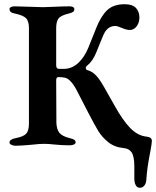

<svg xmlns="http://www.w3.org/2000/svg" viewBox="-20 -684 739 909"><path d="M616 162V105Q616 57 603.5 38Q591 19 565 17Q522 13 492.5 -11Q463 -35 445.5 -63.5Q428 -92 396 -154L344 -255Q316 -309 288 -316Q276 -319 256 -319Q246 -319 246 -303L247 -103Q248 -72 261 -55.5Q274 -39 310 -30Q324 -27 331 -22.5Q338 -18 338 -10Q338 -4 330 0Q322 4 310 4Q275 4 235 0Q211 -3 187 -3Q168 -3 132 1Q80 6 53 6Q42 6 33.5 1.5Q25 -3 25 -9Q25 -17 32 -22Q39 -27 54 -30Q91 -37 104 -51Q117 -65 117 -99V-551Q117 -584 103 -598Q89 -612 50 -620Q25 -624 25 -641Q25 -647 32 -650.5Q39 -654 48 -654Q73 -654 119 -652Q163 -650 183 -650Q199 -650 239 -652Q283 -654 310 -654Q320 -654 326 -650.5Q332 -647 332 -640Q332 -632 325.5 -627.5Q319 -623 306 -620Q268 -611 257 -596.5Q246 -582 246 -550V-375Q246 -358 259 -358H282Q320 -358 350 -385.5Q380 -413 399 -460L435 -550Q457 -606 486.5 -635Q516 -664 571 -664Q607 -664 623.5 -646.5Q640 -629 640 -601Q640 -577 627 -559.5Q614 -542 594 -542Q580 -542 556 -552Q536 -561 526 -561Q506 -561 491.5 -549.5Q477 -538 466 -510L435 -434Q419 -394 390 -371Q386 -367 386 -362Q386 -356 391 -353Q416 -346 433.5 -328Q451 -310 471 -275L523 -183Q560 -116 596 -78.5Q632 -41 675 -37Q699 -34 699 -17Q699 -7 692 32Q676 111 673 165Q672 184 663.5 194.5Q655 205 642 205Q629 205 622.5 192.5Q616 180 616 162Z"/></svg>

Font: EB Garamond SemiBold
Style: Regular
Weight: 600
Designer: Georg Duffner and Octavio Pardo
Foundry: Georg Duffner
Version: Version 1.000